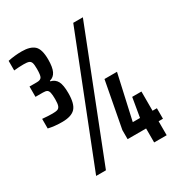

<svg xmlns="http://www.w3.org/2000/svg" viewBox="-165 -805 856 917"><g transform="rotate(-30 262.5 -346.5)"><path d="M12 -312V-365Q44 -362 67 -362Q87 -362 96 -365.5Q105 -369 109 -380Q113 -391 113 -415Q113 -440 110 -452Q107 -464 100 -468Q93 -472 78 -472H37V-529H78Q97 -529 103.5 -539Q110 -549 110 -584Q110 -608 106.5 -618Q103 -628 94 -631.5Q85 -635 65 -635Q40 -635 12 -632V-685Q50 -693 88 -693Q135 -693 157 -673Q179 -653 179 -596Q179 -554 168.5 -532Q158 -510 135 -504V-501Q160 -495 171 -474.5Q182 -454 182 -409Q182 -350 160.5 -327Q139 -304 88 -304Q46 -304 12 -312ZM99 0 370 -688H423L153 0ZM419 0V-77H317V-127L365 -381H434L379 -135H419L437 -241H488V-135H512V-77H488V0Z"/></g></svg>

Font: Saira Ultra Condensed
Style: Bold
Weight: 700
Width: 1
Designer: Hector Gatti with collaboration of the Omnibus-Type team
Foundry: Omnibus-Type
Version: Version 1.001; ttfautohint (v1.8)